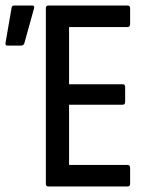

<svg xmlns="http://www.w3.org/2000/svg" viewBox="-20 -675 542 695"><path d="M155 0Q146 0 146 -10V-645Q146 -655 155 -655H442Q451 -655 451 -645V-588Q451 -577 442 -577H230V-370H424Q433 -370 433 -360V-306Q433 -296 424 -296H230V-78H442Q451 -78 451 -67V-10Q451 0 442 0ZM7 -510Q-2 -510 0 -520L22 -647Q23 -655 32 -655H97Q106 -655 103 -644L68 -518Q65 -510 56 -510Z"/></svg>

Font: Sofia Sans Condensed Medium
Style: Regular
Weight: 500
Designer: Botio Nikoltchev, Ani Petrova
Foundry: lettersoup
Version: Version 4.101; ttfautohint (v1.8.4.7-5d5b)